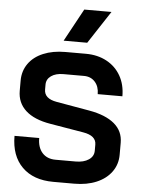

<svg xmlns="http://www.w3.org/2000/svg" viewBox="-62 -997 780 1054"><g transform="rotate(5 328.0 -470.5)"><path d="M38 -225H174Q174 -173 200.5 -143.5Q227 -114 274 -114H385Q429 -114 456.5 -132.5Q484 -151 484 -182V-216Q484 -265 412 -277L228 -308Q138 -323 91.5 -365.5Q45 -408 45 -474V-530Q45 -583 73.5 -623.5Q102 -664 154.5 -686Q207 -708 276 -708H389Q454 -708 504 -681Q554 -654 581.5 -605.5Q609 -557 609 -493H473Q473 -535 450 -560.5Q427 -586 389 -586H276Q234 -586 208.5 -568Q183 -550 183 -520V-493Q183 -443 252 -431L435 -399Q526 -383 574 -342.5Q622 -302 622 -238V-172Q622 -119 592.5 -78Q563 -37 510 -14.5Q457 8 387 8H272Q162 8 100 -53.5Q38 -115 38 -225ZM359 -949H509L391 -769H261Z"/></g></svg>

Font: Bai Jamjuree
Style: Bold
Weight: 700
Designer: Katatrad Aksorn Co.,Ltd.
Foundry: Cadson Demak Co.,Ltd.
Version: Version 1.000; ttfautohint (v1.6)